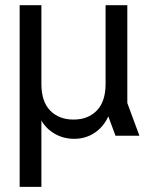

<svg xmlns="http://www.w3.org/2000/svg" viewBox="-20 -531 587 751"><path d="M56.9 200V-510.7H141.9V-203.2Q141.9 -133.9 176.2 -98.6Q210.5 -63.3 267.8 -63.3Q324.3 -63.3 358.7 -98.6Q393 -133.9 393 -203.2V-510.7H478V-128L525.3 0H431.8L403.7 -75.7Q384.6 -34.2 349.5 -11.1Q314.4 12 270.3 12Q228.3 12 194.1 -7.8Q160 -27.5 141.9 -59.9V200Z"/></svg>

Font: TikTok Sans Light
Style: Regular
Weight: 300
Version: Version 4.000